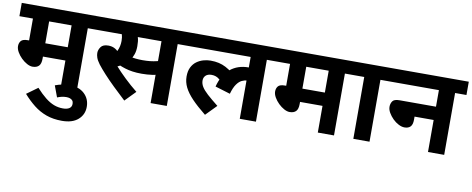

<svg xmlns="http://www.w3.org/2000/svg" viewBox="-72 -960 3845 1565"><g transform="rotate(10 1850.0 -177.0)"><path d="M566 -512V0H432V-221H246V-204Q246 -161 228 -143Q210 -125 176 -125Q155 -125 130 -138.5Q105 -152 82.5 -174Q60 -196 45.5 -221.5Q31 -247 31 -270Q31 -296 45.5 -313.5Q60 -331 102 -331L112 -331V-512H0V-622H661V-512ZM432 -512H246V-331H432Z M382 -7Q411 -18 440.5 -24Q470 -30 498 -30Q578 -30 623.5 12.5Q669 55 669 121Q669 185 622 226.5Q575 268 488 268Q416 268 359 247.5Q302 227 254.5 189.5Q207 152 163 102L254 36Q296 82 332.5 111Q369 140 404.5 153.5Q440 167 479 167Q513 167 532 154.5Q551 142 551 117Q551 100 543 90Q535 80 521.5 75.5Q508 71 492 71Q472 71 453 75.5Q434 80 417 87Z M951 -512 963 -551Q974 -532 981.5 -506.5Q989 -481 989 -437Q989 -399 979 -370Q969 -341 952 -318L938 -302Q919 -283 895.5 -268Q872 -253 846 -242L854 -252Q892 -209 941.5 -161.5Q991 -114 1046 -70L961 17Q907 -33 859 -79.5Q811 -126 774 -166.5Q737 -207 713 -238Q691 -268 684 -289Q677 -310 677 -327Q677 -353 694.5 -377.5Q712 -402 756 -402Q783 -402 804.5 -392Q826 -382 844.5 -362Q863 -342 880 -311L810 -338Q827 -355 836.5 -374Q846 -393 850.5 -414.5Q855 -436 855 -458Q855 -487 847.5 -513.5Q840 -540 830 -553L904 -512H646V-622H1114V-512ZM1310 -512V0H1176V-512H1084V-622H1404V-512ZM1050 -333Q1084 -333 1112.5 -336Q1141 -339 1169.5 -346Q1198 -353 1231 -366V-253Q1191 -235 1149.5 -229Q1108 -223 1062 -223Q1020 -223 986 -228Q952 -233 925 -241.5Q898 -250 877 -259L892 -357Q917 -350 941.5 -344.5Q966 -339 993 -336Q1020 -333 1050 -333Z M1390 -512V-622H2142V-512H2048V0H1914V-338L1970 -304Q1955 -312 1942.5 -314.5Q1930 -317 1919 -317Q1899 -317 1876.5 -306.5Q1854 -296 1834 -268Q1814 -240 1799 -187L1674 -225Q1700 -325 1762 -375Q1824 -425 1912 -425Q1932 -425 1949.5 -422Q1967 -419 1979 -415L1983 -392L1914 -412V-512ZM1747 -236Q1719 -265 1692 -289Q1665 -313 1626 -313Q1595 -313 1578 -297Q1561 -281 1561 -255Q1561 -229 1576 -204Q1591 -179 1625 -148Q1659 -117 1716 -72L1629 17Q1559 -39 1514.5 -85.5Q1470 -132 1448.5 -175Q1427 -218 1427 -265Q1427 -310 1442.5 -341Q1458 -372 1483.5 -390.5Q1509 -409 1539 -417.5Q1569 -426 1598 -426Q1636 -426 1666.5 -419Q1697 -412 1725 -397.5Q1753 -383 1782 -360Z M2694 -512V0H2560V-221H2374V-204Q2374 -161 2356 -143Q2338 -125 2304 -125Q2283 -125 2258 -138.5Q2233 -152 2210.5 -174Q2188 -196 2173.5 -221.5Q2159 -247 2159 -270Q2159 -296 2173.5 -313.5Q2188 -331 2230 -331L2240 -331V-512H2128V-622H2789V-512ZM2560 -512H2374V-331H2560Z M2988 -512V0H2854V-512H2774V-622H3083V-512Z M3068 -622H3700V-512H3606V0H3472V-265H3314V-239Q3314 -199 3297 -181.5Q3280 -164 3248 -164Q3225 -164 3198.9 -177.3Q3172.7 -190.6 3150.3 -212.8Q3128 -235 3113.5 -260.3Q3099 -285.6 3099 -309.2Q3099 -335 3112.5 -355Q3126 -375 3170 -375H3472V-512H3068Z"/></g></svg>

Font: Noto Sans Devanagari
Style: Regular
Weight: 400
Designer: Jelle Bosma - Monotype Design Team
Foundry: Monotype Imaging Inc.
Version: Version 2.003